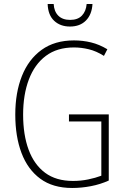

<svg xmlns="http://www.w3.org/2000/svg" viewBox="-20 -925 624 955"><path d="M323 -356H521V-27Q479 -8 432 1Q385 10 339 10Q243 10 180.5 -36Q118 -82 87 -164Q56 -246 56 -355Q56 -464 89 -547Q122 -630 187 -677Q252 -724 348 -724Q392 -724 433 -714Q474 -704 514 -680L497 -647Q459 -671 421.5 -680Q384 -689 348 -689Q264 -689 208 -647Q152 -605 123.5 -529.5Q95 -454 95 -355Q95 -254 122.5 -180Q150 -106 204.5 -65.5Q259 -25 343 -25Q382 -25 418.5 -32.5Q455 -40 484 -51V-321H323ZM440 -905Q437 -853 407.5 -823Q378 -793 328 -793Q280 -793 249.5 -821.5Q219 -850 217 -905H247Q249 -868 270 -847Q291 -826 329 -826Q367 -826 387.5 -847.5Q408 -869 411 -905Z"/></svg>

Font: Noto Sans Kannada Condensed ExtraLight
Style: Regular
Weight: 200
Width: 3
Designer: Jelle Bosma - Monotype Design Team
Foundry: Monotype Imaging Inc.
Version: Version 2.005; ttfautohint (v1.8.4.7-5d5b)